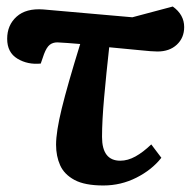

<svg xmlns="http://www.w3.org/2000/svg" viewBox="-20 -555 601 589"><path d="M297 14Q240 14 208.5 -3Q177 -20 164.5 -48Q152 -76 152 -111Q152 -151 169.5 -222.5Q187 -294 226 -420Q206 -422 188.5 -423Q171 -424 156 -425Q142 -425 132.5 -417.5Q123 -410 115 -389L105 -360Q65 -356 33.5 -375Q2 -394 2 -436Q2 -478 31 -504Q60 -530 113 -526L386 -502L510 -535Q545 -510 545 -472Q545 -439 522.5 -418Q500 -397 463 -397Q447 -397 409 -401Q371 -405 315 -410Q306 -329 299.5 -256.5Q293 -184 293 -135Q293 -62 349 -62Q372 -62 395.5 -75Q419 -88 444 -112L475 -71Q446 -34 398.5 -10Q351 14 297 14Z"/></svg>

Font: Literata 36pt
Style: Bold Italic
Weight: 700
Italic angle: -2°
Designer: Latin by Veronika Burian and Jose Scaglione. Greek by Irene Vlachou. Cyrillic by Vera Evstafieva
Foundry: TypeTogether
Version: Version 3.002